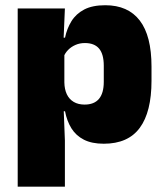

<svg xmlns="http://www.w3.org/2000/svg" viewBox="-20 -524 616 716"><path d="M367 12Q322.5 12 293 -3Q263.5 -18 246.5 -45.2Q229.5 -72.5 222.5 -109H180L220 -216.5Q220.5 -191 229.2 -172.5Q238 -154 254.8 -144Q271.5 -134 295.5 -134Q331 -134 349 -155.2Q367 -176.5 367 -219V-279Q367 -322 349.5 -342.8Q332 -363.5 296.5 -363.5Q277.5 -363.5 261.5 -356.5Q245.5 -349.5 234 -337.8Q222.5 -326 217 -311.5L176.5 -383.5H222.5Q229.5 -417.5 246.5 -445Q263.5 -472.5 294 -488.5Q324.5 -504.5 372.5 -504.5Q457.5 -504.5 501.2 -447.5Q545 -390.5 545 -275.5V-223Q545 -106.5 501.2 -47.2Q457.5 12 367 12ZM46 172V-492.5H222L216 -352L220 -340V-158L217 -128.5L222 0V172Z"/></svg>

Font: Anek Gujarati Medium ExtraBold
Style: Regular
Weight: 800
Version: Version 1.003